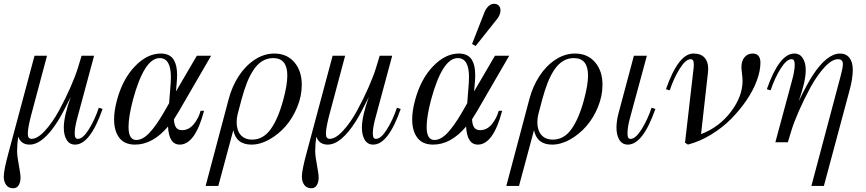

<svg xmlns="http://www.w3.org/2000/svg" viewBox="-33 -750 4563 1012"><path d="M487.8 -182.1 507.8 -175.8Q441.9 12.2 362.8 12.2Q333.5 12.2 318.4 -12.7Q303.2 -37.6 303.2 -77.1Q303.2 -136.7 339.8 -238.8Q296.4 -150.9 272.5 -112.8Q193.8 12.2 123 12.2Q77.6 12.2 63 -29.8Q57.1 9.3 57.1 46.9Q57.1 72.3 66.2 119.6Q75.2 167 75.2 186Q75.2 210.9 65.2 226.6Q55.2 242.2 37.1 242.2Q11.7 242.2 -0.7 224.4Q-13.2 206.5 -13.2 181.2Q-13.2 147 12.2 54.2L148.9 -456.1H214.8L129.9 -138.2Q113.8 -74.7 113.8 -48.8Q113.8 -39.1 114.5 -33.7Q115.2 -28.3 119.9 -23.2Q124.5 -18.1 132.8 -18.1Q165 -18.1 204.8 -61.8Q244.6 -105.5 278.6 -168.2Q312.5 -231 338.4 -290Q364.3 -349.1 377 -390.1L397 -456.1H462.9L376 -133.8Q360.8 -79.6 360.8 -47.9Q360.8 -31.7 364.7 -24.9Q368.7 -18.1 377.9 -18.1Q403.8 -18.1 435.1 -67.9Q466.3 -117.7 487.8 -182.1Z M814.5 -467.8Q839.8 -467.8 857.2 -458.7Q874.5 -449.7 883.8 -433.1Q893.1 -416.5 896.7 -397.5Q900.4 -378.4 900.4 -354Q900.4 -335.4 898.4 -313L894.5 -268.1L1004.4 -456.1H1079.6L909.7 -163.1Q908.2 -160.2 883.8 -121.1Q884.8 -94.2 894.3 -79.1Q903.8 -64 926.8 -64Q962.4 -64 988 -95.2Q1013.7 -126.5 1024.4 -166H1042.5Q995.6 12.2 914.6 12.2Q857.4 12.2 852.5 -83Q772 12.2 678.7 12.2Q623 12.2 595.7 -23.7Q568.4 -59.6 568.4 -121.1Q568.4 -166 583.5 -222.2Q613.3 -333 678 -400.4Q742.7 -467.8 814.5 -467.8ZM685.5 -12.2Q718.8 -12.2 753.7 -48.8Q788.6 -85.4 829.6 -155.8L858.4 -206.1L866.7 -313Q867.7 -324.2 867.7 -344.2Q867.7 -443.8 808.6 -443.8Q727.1 -443.8 667.5 -223.1Q644.5 -135.3 644.5 -81.1Q644.5 -12.2 685.5 -12.2Z M1292.5 12.2Q1211.9 12.2 1196.8 -64L1117.7 230H1050.8L1172.4 -228Q1189.9 -294.4 1224.9 -348.4Q1259.8 -402.3 1309.1 -435.1Q1358.4 -467.8 1412.6 -467.8Q1479 -467.8 1518.3 -422.1Q1557.6 -376.5 1557.6 -303.2Q1557.6 -244.1 1533.7 -185.8Q1509.8 -127.4 1472.2 -84.5Q1434.6 -41.5 1386.5 -14.6Q1338.4 12.2 1292.5 12.2ZM1240.7 -228 1219.7 -148.9Q1214.4 -127.9 1214.4 -106Q1214.4 -63 1235.6 -38.6Q1256.8 -14.2 1296.4 -14.2Q1354 -14.2 1393.6 -68.8Q1433.1 -123.5 1460.4 -225.1Q1481.4 -302.7 1481.4 -352.1Q1481.4 -443.8 1406.7 -443.8Q1376 -443.8 1350.3 -428.5Q1324.7 -413.1 1304.7 -383.5Q1284.7 -354 1269.5 -316.2Q1254.4 -278.3 1240.7 -228Z M2059.1 -182.1 2079.1 -175.8Q2013.2 12.2 1934.1 12.2Q1904.8 12.2 1889.6 -12.7Q1874.5 -37.6 1874.5 -77.1Q1874.5 -136.7 1911.1 -238.8Q1867.7 -150.9 1843.8 -112.8Q1765.1 12.2 1694.3 12.2Q1648.9 12.2 1634.3 -29.8Q1628.4 9.3 1628.4 46.9Q1628.4 72.3 1637.5 119.6Q1646.5 167 1646.5 186Q1646.5 210.9 1636.5 226.6Q1626.5 242.2 1608.4 242.2Q1583 242.2 1570.6 224.4Q1558.1 206.5 1558.1 181.2Q1558.1 147 1583.5 54.2L1720.2 -456.1H1786.1L1701.2 -138.2Q1685.1 -74.7 1685.1 -48.8Q1685.1 -39.1 1685.8 -33.7Q1686.5 -28.3 1691.2 -23.2Q1695.8 -18.1 1704.1 -18.1Q1736.3 -18.1 1776.1 -61.8Q1815.9 -105.5 1849.9 -168.2Q1883.8 -231 1909.7 -290Q1935.5 -349.1 1948.2 -390.1L1968.3 -456.1H2034.2L1947.3 -133.8Q1932.1 -79.6 1932.1 -47.9Q1932.1 -31.7 1936 -24.9Q1939.9 -18.1 1949.2 -18.1Q1975.1 -18.1 2006.3 -67.9Q2037.6 -117.7 2059.1 -182.1Z M2385.7 -467.8Q2411.1 -467.8 2428.5 -458.7Q2445.8 -449.7 2455.1 -433.1Q2464.4 -416.5 2468 -397.5Q2471.7 -378.4 2471.7 -354Q2471.7 -335.4 2469.7 -313L2465.8 -268.1L2575.7 -456.1H2650.9L2481 -163.1Q2479.5 -160.2 2455.1 -121.1Q2456.1 -94.2 2465.6 -79.1Q2475.1 -64 2498 -64Q2533.7 -64 2559.3 -95.2Q2585 -126.5 2595.7 -166H2613.8Q2566.9 12.2 2485.8 12.2Q2428.7 12.2 2423.8 -83Q2343.3 12.2 2250 12.2Q2194.3 12.2 2167 -23.7Q2139.6 -59.6 2139.6 -121.1Q2139.6 -166 2154.8 -222.2Q2184.6 -333 2249.3 -400.4Q2314 -467.8 2385.7 -467.8ZM2256.8 -12.2Q2290 -12.2 2325 -48.8Q2359.9 -85.4 2400.9 -155.8L2429.7 -206.1L2438 -313Q2439 -324.2 2439 -344.2Q2439 -443.8 2379.9 -443.8Q2298.3 -443.8 2238.8 -223.1Q2215.8 -135.3 2215.8 -81.1Q2215.8 -12.2 2256.8 -12.2ZM2474.1 -507.8 2455.1 -518.1 2522 -689Q2530.3 -707.5 2543.5 -718.8Q2556.6 -730 2569.8 -730Q2587.4 -730 2596.2 -720.2Q2605 -710.4 2605 -694.8Q2605 -668.9 2580.1 -641.1Z M2877.4 12.2Q2796.9 12.2 2781.7 -64L2702.6 230H2635.7L2757.3 -228Q2774.9 -294.4 2809.8 -348.4Q2844.7 -402.3 2894 -435.1Q2943.4 -467.8 2997.6 -467.8Q3064 -467.8 3103.3 -422.1Q3142.6 -376.5 3142.6 -303.2Q3142.6 -244.1 3118.7 -185.8Q3094.7 -127.4 3057.1 -84.5Q3019.5 -41.5 2971.4 -14.6Q2923.3 12.2 2877.4 12.2ZM2825.7 -228 2804.7 -148.9Q2799.3 -127.9 2799.3 -106Q2799.3 -63 2820.6 -38.6Q2841.8 -14.2 2881.3 -14.2Q2939 -14.2 2978.5 -68.8Q3018.1 -123.5 3045.4 -225.1Q3066.4 -302.7 3066.4 -352.1Q3066.4 -443.8 2991.7 -443.8Q2960.9 -443.8 2935.3 -428.5Q2909.7 -413.1 2889.6 -383.5Q2869.6 -354 2854.5 -316.2Q2839.4 -278.3 2825.7 -228Z M3401.4 -182.1 3421.4 -175.8Q3355.5 12.2 3276.4 12.2Q3247.1 12.2 3231.7 -12.7Q3216.3 -37.6 3216.3 -77.1Q3216.3 -112.3 3227.1 -152.8L3308.1 -456.1H3376.5L3289.1 -133.8Q3274.4 -81.5 3274.4 -47.9Q3274.4 -31.2 3278.1 -24.7Q3281.7 -18.1 3291 -18.1Q3316.9 -18.1 3348.4 -68.1Q3379.9 -118.2 3401.4 -182.1Z M3497.1 -273.9 3477.1 -279.8Q3543 -467.8 3622.1 -467.8Q3660.6 -467.8 3680.2 -446.5Q3699.7 -425.3 3699.7 -388.2Q3699.7 -375 3698.7 -369.1L3662.1 -43Q3757.8 -79.6 3819.3 -160.6Q3880.9 -241.7 3880.9 -324.2Q3880.9 -338.9 3877.9 -362.3Q3875 -385.7 3875 -396Q3875 -429.7 3891.6 -448.7Q3908.2 -467.8 3934.1 -467.8Q3975.1 -467.8 3975.1 -418.9Q3975.1 -377 3956.3 -325.7Q3937.5 -274.4 3902.1 -222.2Q3866.7 -169.9 3820.6 -123.3Q3774.4 -76.7 3714.6 -40.3Q3654.8 -3.9 3592.8 12.2L3577.6 2L3623 -392.1Q3624 -397 3624 -408.2Q3624 -424.3 3620.1 -431.2Q3616.2 -438 3606.9 -438Q3581.1 -438 3549.8 -388.2Q3518.6 -338.4 3497.1 -273.9Z M4309.6 230H4243.7L4397.5 -348.1Q4409.7 -393.1 4409.7 -412.1Q4409.7 -438 4383.8 -438Q4351.6 -438 4311.8 -394.3Q4272 -350.6 4238 -287.8Q4204.1 -225.1 4178.2 -166Q4152.3 -106.9 4139.6 -65.9L4119.6 0H4053.7L4140.6 -321.8Q4155.8 -376 4155.8 -408.2Q4155.8 -424.3 4151.9 -431.2Q4147.9 -438 4138.7 -438Q4112.8 -438 4081.5 -388.2Q4050.3 -338.4 4028.8 -273.9L4008.8 -279.8Q4074.7 -467.8 4153.8 -467.8Q4183.1 -467.8 4198.5 -443.1Q4213.9 -418.5 4213.9 -380.9Q4213.9 -320.3 4176.8 -216.8Q4223.1 -311 4251 -353.5Q4325.7 -467.3 4394.5 -467.8Q4426.3 -467.8 4444.1 -445.3Q4461.9 -422.9 4461.9 -382.8Q4461.9 -334.5 4443.8 -270Z"/></svg>

Font: Flanker Steampunk
Style: Italic
Weight: 400
Italic angle: -12°
Designer: Alexey Kryukov, Leonardo Di Lena
Foundry: Alexey Kryukov, Leonardo Di Lena
Version: 1.210